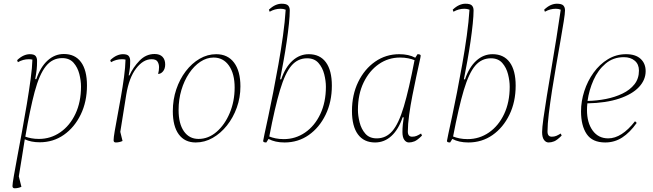

<svg xmlns="http://www.w3.org/2000/svg" viewBox="-20 -753 3506 1031"><path d="M59 258Q47 258 47 246Q47 234 54.5 191Q62 148 73.5 86Q85 24 98.5 -48.5Q112 -121 124 -193.5Q136 -266 144.5 -328.5Q153 -391 154 -433Q145 -435 135 -435Q119 -435 104.5 -431Q90 -427 76 -419L72 -430Q90 -447 107 -454.5Q124 -462 140 -462Q163 -462 171 -452.5Q179 -443 179 -426Q179 -400 177 -380.5Q175 -361 169 -328H175Q197 -393 235.5 -428Q274 -463 323 -463Q383 -463 415 -419.5Q447 -376 447 -294Q447 -207 413.5 -138Q380 -69 323 -29Q266 11 193 11Q147 11 113 -5Q106 40 98 89.5Q90 139 81 194L95 250Q87 254 77 256Q67 258 59 258ZM314 -441Q261 -441 226 -397Q191 -353 166 -259.5Q141 -166 116 -19Q130 -14 148.5 -10.5Q167 -7 189 -7Q252 -7 303.5 -42.5Q355 -78 385 -141.5Q415 -205 415 -288Q415 -320 406 -355.5Q397 -391 375 -416Q353 -441 314 -441Z M602 12Q590 12 590 0Q590 -14 596 -49Q602 -84 611 -132Q620 -180 629.5 -234Q639 -288 646 -339.5Q653 -391 654 -433Q645 -435 635 -435Q619 -435 604.5 -431Q590 -427 576 -419L572 -430Q590 -447 607 -454.5Q624 -462 640 -462Q663 -462 671 -452.5Q679 -443 679 -426Q679 -405 677.5 -389.5Q676 -374 671 -348H675Q695 -392 729.5 -427.5Q764 -463 810 -463Q838 -463 852.5 -448Q867 -433 867 -407Q867 -384 855.5 -370Q844 -356 829 -356Q834 -374 834 -392Q834 -409 826 -422Q818 -435 794 -435Q749 -435 711 -385.5Q673 -336 658 -245L626 -45L638 4Q630 8 620 10Q610 12 602 12Z M1031 12Q972 12 940 -31.5Q908 -75 908 -156Q908 -218 926.5 -273Q945 -328 977.5 -370.5Q1010 -413 1052 -437.5Q1094 -462 1141 -462Q1203 -462 1237 -416.5Q1271 -371 1271 -289Q1271 -229 1251.5 -175Q1232 -121 1198.5 -79Q1165 -37 1122 -12.5Q1079 12 1031 12ZM1046 -7Q1099 -7 1143 -45Q1187 -83 1213.5 -146Q1240 -209 1240 -283Q1240 -357 1209.5 -400.5Q1179 -444 1127 -444Q1090 -444 1056 -421.5Q1022 -399 995.5 -359.5Q969 -320 954 -269.5Q939 -219 939 -162Q939 -89 967.5 -48Q996 -7 1046 -7Z M1410 12Q1393 12 1393 4Q1393 1 1400.5 -34Q1408 -69 1420.5 -127Q1433 -185 1447 -257Q1461 -329 1475 -407Q1489 -485 1499.5 -561Q1510 -637 1514 -701Q1501 -706 1487 -706Q1471 -706 1456.5 -702Q1442 -698 1428 -690L1424 -701Q1442 -718 1459 -725.5Q1476 -733 1492 -733Q1518 -733 1527 -723.5Q1536 -714 1536 -697Q1536 -669 1531.5 -625Q1527 -581 1519.5 -529.5Q1512 -478 1502.5 -425.5Q1493 -373 1484 -327H1490Q1512 -392 1550.5 -427Q1589 -462 1638 -462Q1698 -462 1730 -418.5Q1762 -375 1762 -293Q1762 -206 1728.5 -137Q1695 -68 1638 -28Q1581 12 1508 12Q1457 12 1422 -7ZM1629 -440Q1579 -440 1545 -400.5Q1511 -361 1483.5 -269Q1456 -177 1426 -20Q1441 -14 1460.5 -10Q1480 -6 1504 -6Q1567 -6 1618.5 -41.5Q1670 -77 1700 -140.5Q1730 -204 1730 -287Q1730 -319 1721 -354.5Q1712 -390 1690 -415Q1668 -440 1629 -440Z M1994 12Q1934 12 1902 -31.5Q1870 -75 1870 -157Q1870 -244 1903.5 -313Q1937 -382 1994.5 -422Q2052 -462 2124 -462Q2175 -462 2210 -443L2222 -462Q2239 -462 2239 -454Q2239 -449 2232 -418Q2225 -387 2215 -340Q2205 -293 2194.5 -240Q2184 -187 2177 -136Q2170 -85 2170 -47Q2170 -19 2193 -19Q2207 -19 2217.5 -23.5Q2228 -28 2241 -36L2246 -25Q2221 0 2205.5 6Q2190 12 2176 12Q2161 12 2151 -2Q2141 -16 2141 -44Q2141 -64 2143 -84Q2145 -104 2148 -123H2142Q2120 -58 2082 -23Q2044 12 1994 12ZM1902 -163Q1902 -132 1911 -96Q1920 -60 1942 -35Q1964 -10 2003 -10Q2053 -10 2087 -49.5Q2121 -89 2148.5 -181Q2176 -273 2206 -430Q2191 -436 2171.5 -440Q2152 -444 2128 -444Q2065 -444 2014 -408.5Q1963 -373 1932.5 -310Q1902 -247 1902 -163Z M2397 12Q2380 12 2380 4Q2380 1 2387.5 -34Q2395 -69 2407.5 -127Q2420 -185 2434 -257Q2448 -329 2462 -407Q2476 -485 2486.5 -561Q2497 -637 2501 -701Q2488 -706 2474 -706Q2458 -706 2443.5 -702Q2429 -698 2415 -690L2411 -701Q2429 -718 2446 -725.5Q2463 -733 2479 -733Q2505 -733 2514 -723.5Q2523 -714 2523 -697Q2523 -669 2518.5 -625Q2514 -581 2506.5 -529.5Q2499 -478 2489.5 -425.5Q2480 -373 2471 -327H2477Q2499 -392 2537.5 -427Q2576 -462 2625 -462Q2685 -462 2717 -418.5Q2749 -375 2749 -293Q2749 -206 2715.5 -137Q2682 -68 2625 -28Q2568 12 2495 12Q2444 12 2409 -7ZM2616 -440Q2566 -440 2532 -400.5Q2498 -361 2470.5 -269Q2443 -177 2413 -20Q2428 -14 2447.5 -10Q2467 -6 2491 -6Q2554 -6 2605.5 -41.5Q2657 -77 2687 -140.5Q2717 -204 2717 -287Q2717 -319 2708 -354.5Q2699 -390 2677 -415Q2655 -440 2616 -440Z M2926 12Q2911 12 2901 -2Q2891 -16 2891 -44Q2891 -66 2898 -117Q2905 -168 2916.5 -238Q2928 -308 2941.5 -388.5Q2955 -469 2968 -549.5Q2981 -630 2991 -701Q2979 -706 2965 -706Q2949 -706 2934.5 -702Q2920 -698 2906 -690L2902 -701Q2920 -718 2937 -725.5Q2954 -733 2970 -733Q2996 -733 3005 -723.5Q3014 -714 3014 -697Q3014 -681 3007 -637.5Q3000 -594 2989.5 -533.5Q2979 -473 2967 -404.5Q2955 -336 2944.5 -268.5Q2934 -201 2927 -143Q2920 -85 2920 -47Q2920 -19 2943 -19Q2957 -19 2967.5 -23.5Q2978 -28 2991 -36L2996 -25Q2971 0 2955.5 6Q2940 12 2926 12Z M3230 12Q3161 12 3130.5 -33Q3100 -78 3100 -155Q3100 -209 3117.5 -263.5Q3135 -318 3167.5 -363Q3200 -408 3244.5 -435Q3289 -462 3342 -462Q3393 -462 3420 -437Q3447 -412 3447 -371Q3447 -324 3411 -285.5Q3375 -247 3305 -223.5Q3235 -200 3134 -198Q3132 -180 3132 -162Q3132 -94 3162.5 -52Q3193 -10 3246 -10Q3318 -10 3390 -102L3399 -93Q3362 -41 3321 -14.5Q3280 12 3230 12ZM3330 -446Q3273 -446 3232 -411.5Q3191 -377 3167 -323Q3143 -269 3135 -211Q3185 -212 3233.5 -221.5Q3282 -231 3322.5 -250.5Q3363 -270 3387 -300.5Q3411 -331 3411 -374Q3411 -408 3388.5 -427Q3366 -446 3330 -446Z"/></svg>

Font: Petrona Thin
Style: Italic
Weight: 100
Italic angle: -9°
Designer: Ringo R. Seeber
Foundry: Ringo R. Seeber
Version: Version 2.001; ttfautohint (v1.8.3)